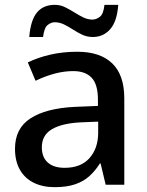

<svg xmlns="http://www.w3.org/2000/svg" viewBox="-20 -764 607 794"><path d="M300 -550Q394 -550 444 -502Q494 -454 494 -357V0H417L396 -88H393Q375 -59 350.5 -36.5Q326 -14 291 -2Q256 10 206 10Q156 10 119 -8.5Q82 -27 62 -62.5Q42 -98 42 -149Q42 -233 106 -274.5Q170 -316 288 -322L385 -326V-352Q385 -415 359 -442.5Q333 -470 283 -470Q246 -470 207.5 -460Q169 -450 127 -430L95 -506Q139 -527 190 -538.5Q241 -550 300 -550ZM313 -258Q236 -254 194.5 -229.5Q153 -205 153 -155Q153 -114 177.5 -92Q202 -70 247 -70Q314 -70 349.5 -109.5Q385 -149 386 -212V-261ZM101 -611Q104 -647 112 -672Q120 -697 133.5 -713Q147 -729 165.5 -736.5Q184 -744 207 -744Q229 -744 248.5 -734.5Q268 -725 287 -713Q306 -701 324.5 -692Q343 -683 362 -683Q378 -683 393 -694.5Q408 -706 412 -744H469Q464 -675 435.5 -643Q407 -611 364 -611Q340 -611 320 -620.5Q300 -630 281.5 -642Q263 -654 244.5 -663Q226 -672 206 -672Q192 -672 177.5 -661Q163 -650 158 -611Z"/></svg>

Font: Noto Sans Hebrew Thin Medium
Style: Regular
Weight: 500
Version: Version 3.001